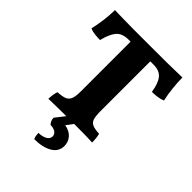

<svg xmlns="http://www.w3.org/2000/svg" viewBox="-254 -815 1192 1192"><g transform="rotate(45 342.5 -218.5)"><path d="M240 -609Q181 -609 155 -577Q129 -545 114 -482Q90 -482 66.5 -484.5Q43 -487 25 -496Q35 -537 41.5 -588Q48 -639 48 -679Q86 -678 127 -677Q168 -676 220.5 -676Q273 -676 346 -676Q445 -676 514 -676.5Q583 -677 640 -679Q640 -639 645 -590.5Q650 -542 660 -497Q625 -482 569 -482Q559 -548 534 -578.5Q509 -609 456 -609H428V-172Q428 -129 435 -107Q442 -85 462 -76.5Q482 -68 521 -66Q525 -54 527 -34.5Q529 -15 529 3Q501 1 453.5 0.5Q406 0 351 0Q314 0 274.5 0.5Q235 1 200.5 1.5Q166 2 145 3Q145 -14 148 -33.5Q151 -53 156 -66Q195 -68 216.5 -76.5Q238 -85 246.5 -107Q255 -129 255 -172V-609ZM260 242Q255 232 253 219Q251 206 251 196Q282 196 305.5 184Q329 172 329 149Q329 130 312 119Q295 108 269 108Q251 88 251 63L313 -16H381L335 45Q377 52 400 78Q423 104 423 139Q423 189 378 215.5Q333 242 260 242Z"/></g></svg>

Font: Vollkorn ExtraBold
Style: Regular
Weight: 800
Designer: Friedrich Althausen
Foundry: Friedrich Althausen
Version: Version 5.000; ttfautohint (v1.8.3)